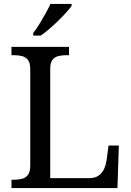

<svg xmlns="http://www.w3.org/2000/svg" viewBox="-20 -951 663 971"><path d="M38 0V-42H51Q74 -42 92.5 -47Q111 -52 122 -67.5Q133 -83 133 -114V-600Q133 -632 122 -647Q111 -662 92.5 -667Q74 -672 51 -672H38V-714H329V-672H316Q294 -672 275.5 -667.5Q257 -663 245.5 -648.5Q234 -634 234 -604V-50H431Q461 -50 479.5 -63.5Q498 -77 507 -98Q516 -119 519 -140L529 -215H581L574 0ZM148 -784Q163 -803 179 -829Q195 -855 210 -882Q225 -909 235 -931H342V-921Q333 -908 315 -888Q297 -868 274.5 -846Q252 -824 229 -804.5Q206 -785 186 -771H148Z"/></svg>

Font: Noto Rashi Hebrew
Style: Regular
Weight: 400
Version: Version 1.006